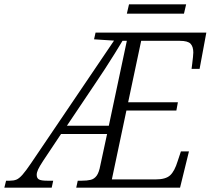

<svg xmlns="http://www.w3.org/2000/svg" viewBox="-77 -864 970 884"><path d="M-57 0 -49 -32H-32Q-14 -32 -1.5 -37Q11 -42 26.5 -59.5Q42 -77 67 -114L448 -677L356 -683L363 -714H873L842 -547H805Q806 -555 808 -570.5Q810 -586 811.5 -601Q813 -616 813 -622Q813 -649 800.5 -662.5Q788 -676 751 -676H573L513 -393H742L735 -355H505L438 -38H640Q686 -38 706.5 -57Q727 -76 741 -122L756 -167H793L752 0H274L281 -32H299Q324 -32 340.5 -36Q357 -40 368 -55Q379 -70 385 -103L416 -247H204L122 -124Q105 -98 98.5 -84Q92 -70 92 -59Q92 -44 102 -38Q112 -32 141 -32H168L161 0ZM231 -285H424L507 -676H487Q472 -651 451 -617Q430 -583 406.5 -547Q383 -511 362 -480ZM507 -801 517 -844H780L770 -801Z"/></svg>

Font: Noto Serif SemiCondensed Light
Style: Italic
Weight: 300
Width: 4
Italic angle: -12°
Designer: Monotype Design Team
Foundry: Monotype Imaging Inc.
Version: Version 2.013; ttfautohint (v1.8.4.7-5d5b)